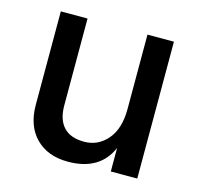

<svg xmlns="http://www.w3.org/2000/svg" viewBox="-81 -594 714 687"><g transform="rotate(15 275.5 -250.5)"><path d="M482 0H384V-87Q344 6 226 6Q151 6 107 -38.5Q63 -83 63 -161V-507H162V-185Q162 -133 187.5 -105.5Q213 -78 264 -78Q315 -78 349.5 -118Q384 -158 384 -231V-507H482Z"/></g></svg>

Font: Hind Mysuru Medium
Style: Regular
Weight: 500
Designer: Manushi Parikh, Hitesh Malaviya
Foundry: Indian Type Foundry
Version: Version 0.703;PS 1.0;hotconv 1.0.86;makeotf.lib2.5.63406